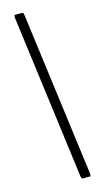

<svg xmlns="http://www.w3.org/2000/svg" viewBox="-137 -846 532 989"><g transform="rotate(-15 129.0 -352.0)"><path d="M172.9 100.1Q167 100.1 164.6 83L50.8 -787.1Q50.8 -788.1 50.5 -790Q50.3 -792 50.3 -792.5Q50.3 -804.2 54.2 -804.2H94.2Q99.6 -804.2 102.1 -787.1L216.3 83Q216.3 84 216.6 85.4Q216.8 86.9 216.8 87.4Q216.8 100.1 212.9 100.1Z"/></g></svg>

Font: BenchNine Light
Style: Regular
Weight: 300
Version: Version 1 ; ttfautohint (v0.92.18-e454-dirty) -l 8 -r 50 -G 